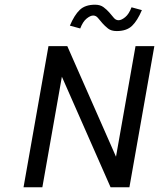

<svg xmlns="http://www.w3.org/2000/svg" viewBox="-20 -796 676 816"><path d="M530 0H450L243 -470L160 0H80L186 -600H266L473 -130L556 -600H636ZM583 -753Q564 -708 541 -686Q518 -664 476 -664Q453 -664 439.5 -674.5Q426 -685 415.5 -697Q405 -709 396.5 -719.5Q388 -730 376 -730Q364 -730 348 -717Q332 -704 321 -675L277 -687Q296 -732 319 -754Q342 -776 384 -776Q406 -776 420 -765.5Q434 -755 444.5 -743Q455 -731 463.5 -720.5Q472 -710 484 -710Q496 -710 512 -723Q528 -736 539 -765Z"/></svg>

Font: Gauge
Style: Oblique
Weight: 400
Italic angle: -80°
Designer: Daniel Pimley
Foundry: Daniel Pimley
Version: Version 2.0